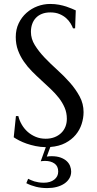

<svg xmlns="http://www.w3.org/2000/svg" viewBox="-20 -733 495 976"><path d="M341.8 139.2Q341.8 158.2 332.5 173.8Q323.2 189.5 306.9 200.4Q290.5 211.4 268.3 217.3Q246.1 223.1 220.2 223.1Q189.9 223.1 163.3 216.6Q136.7 210 113.8 198.2L123 175.8Q129.4 178.7 137.2 182.4Q145 186 154.5 189Q164.1 191.9 176 193.8Q188 195.8 203.1 195.8Q235.4 195.8 255.6 180.2Q275.9 164.6 275.9 139.2Q275.9 111.3 256.8 98.1Q237.8 85 210 85Q205.6 85 198.2 85.4Q190.9 85.9 187 86.9L212.9 15.1Q185.5 14.6 160.9 9.5Q136.2 4.4 115.2 -2.9Q94.2 -10.3 77.4 -19Q60.5 -27.8 49.8 -35.2L61 -143.1H73.2Q78.6 -120.1 90.8 -99.4Q103 -78.6 120.8 -62.7Q138.7 -46.9 161.6 -37.4Q184.6 -27.8 211.9 -27.8Q236.8 -27.8 256.6 -35.4Q276.4 -43 290.5 -56.4Q304.7 -69.8 312.3 -88.4Q319.8 -106.9 319.8 -128.9Q319.8 -159.7 308.6 -185.8Q297.4 -211.9 279.1 -235.4Q260.7 -258.8 237.5 -280.8Q214.4 -302.7 189.9 -325Q165.5 -347.2 142.3 -370.6Q119.1 -394 100.8 -420.7Q82.5 -447.3 71.3 -477.8Q60.1 -508.3 60.1 -544.9Q60.1 -583.5 75 -614.5Q89.8 -645.5 114.5 -667.5Q139.2 -689.5 170.4 -701.2Q201.7 -712.9 234.9 -712.9Q259.3 -712.9 279.8 -709Q300.3 -705.1 316.7 -699.7Q333 -694.3 345.2 -689Q357.4 -683.6 365.2 -680.2L361.8 -588.9H351.1Q347.2 -600.1 338.6 -614.3Q330.1 -628.4 316.2 -640.9Q302.2 -653.3 282.5 -661.6Q262.7 -669.9 235.8 -669.9Q211.9 -669.9 193.4 -662.6Q174.8 -655.3 162.4 -642.1Q149.9 -628.9 143.6 -610.8Q137.2 -592.8 137.2 -570.8Q137.2 -535.6 157 -503.7Q176.8 -471.7 206.5 -440.4Q236.3 -409.2 271 -377.9Q305.7 -346.7 335.4 -313Q365.2 -279.3 385 -242.4Q404.8 -205.6 404.8 -163.1Q404.8 -132.8 395 -102.5Q385.3 -72.3 364.7 -47.6Q344.2 -22.9 312.3 -6.1Q280.3 10.7 235.8 14.2L217.8 63Q224.1 62 229.7 61.5Q235.4 61 242.2 61Q269.5 61 288.6 68.1Q307.6 75.2 319.3 86.2Q331.1 97.2 336.4 111.3Q341.8 125.5 341.8 139.2Z"/></svg>

Font: Marcellus SC
Style: Regular
Weight: 400
Designer: Astigmatic (AOETI)
Foundry: Astigmatic (AOETI)
Version: Version 1.001